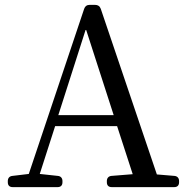

<svg xmlns="http://www.w3.org/2000/svg" viewBox="-20 -760 762 787"><path d="M12 -18V-13C12 0 19 7 32 7H216C229 7 236 0 236 -13V-18C236 -30 229 -38 217 -39L143 -47L206 -243H460L524 -46L437 -39C425 -38 418 -30 418 -18V-13C418 0 425 7 438 7H694C707 7 714 0 714 -13V-18C714 -30 707 -38 695 -39L623 -45L393 -724C389 -735 381 -740 370 -740H347C336 -740 329 -735 325 -724L98 -47L31 -39C19 -38 12 -30 12 -18ZM219 -288 332 -641 446 -288Z"/></svg>

Font: 寒蝉锦书宋 Text
Style: Regular
Weight: 400
Designer: 寒蝉锦书宋{Warren} 思源宋体{Ryoko NISHIZUKA 西塚涼子 (kana & ideographs); Frank Grießhammer (Latin, Greek & Cyrillic); Wenlong ZHANG 
Foundry: Adobe & ChillType
Version: Version 2.000;Glyphs 3.1.1 (3135)